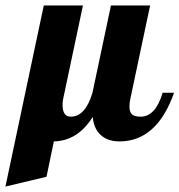

<svg xmlns="http://www.w3.org/2000/svg" viewBox="-76 -520 660 706"><path d="M-56 166 85 -500H229L157 -160Q154 -148 154 -135Q154 -91 184 -91Q238 -91 264 -179L332 -500H476L404 -160Q400 -143 400 -128Q400 -108 409.5 -99.5Q419 -91 441 -91Q496 -91 522 -179H564Q501 0 363 0Q321 0 295 -23Q269 -46 265 -90Q210 -2 122 0L95 130Z"/></svg>

Font: Lobster Two
Style: Bold Italic
Weight: 700
Designer: Pablo Impallari
Foundry: Pablo Impallari. www.impallari.com
Version: Version 1.006